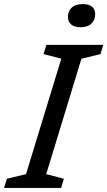

<svg xmlns="http://www.w3.org/2000/svg" viewBox="-40 -921 526 941"><path d="M260.5 -633.5 173.5 -656 187.5 -701H466L452.5 -656L359 -633L186.5 -67.5L273 -45L259.5 0H-20L-6 -45L87.5 -67.5ZM353.5 -787.5Q325 -787.5 309 -801Q293 -814.5 293 -838Q293 -866 311.2 -883.5Q329.5 -901 366.5 -901Q395.5 -901 411 -888.2Q426.5 -875.5 426.5 -851.5Q426.5 -823.5 408.5 -805.5Q390.5 -787.5 353.5 -787.5Z"/></svg>

Font: Newsreader 8pt
Style: Italic
Weight: 400
Italic angle: -17°
Version: Version 1.003